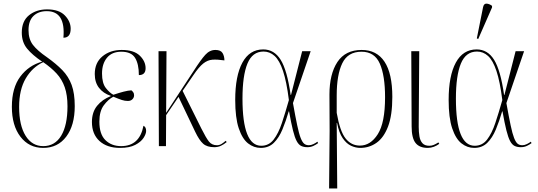

<svg xmlns="http://www.w3.org/2000/svg" viewBox="-20 -825 3038 1084"><path d="M224 10Q144 10 95.5 -53Q47 -116 47 -222Q47 -329 94.5 -392.5Q142 -456 218 -477Q163 -514 133 -550.5Q103 -587 103 -641Q103 -706 144 -739Q185 -772 246 -772Q313 -772 346 -738Q379 -704 379 -663Q379 -612 338 -612Q351 -762 244 -762Q197 -762 169 -735Q141 -708 141 -655Q141 -604 166 -571.5Q191 -539 245 -502Q297 -465 332 -429Q367 -393 384.5 -345.5Q402 -298 402 -226Q402 -117 354 -53.5Q306 10 224 10ZM224 0Q290 0 325.5 -59Q361 -118 361 -225Q361 -288 345.5 -332.5Q330 -377 299.5 -410Q269 -443 224 -474Q163 -446 125.5 -382.5Q88 -319 88 -221Q88 -117 124.5 -58.5Q161 0 224 0Z M658 10Q584 10 541.5 -29Q499 -68 499 -136Q499 -192 528.5 -228Q558 -264 605 -282V-284Q563 -298 539 -329Q515 -360 515 -407Q515 -471 558.5 -507Q602 -543 667 -543Q736 -543 769 -511Q802 -479 802 -440Q802 -401 764 -401Q764 -464 742.5 -498.5Q721 -533 665 -533Q612 -533 584 -499Q556 -465 556 -410Q556 -355 578 -327.5Q600 -300 620 -290Q653 -301 678 -307.5Q703 -314 722 -315Q727 -311 732 -304.5Q737 -298 737 -287Q737 -274 727.5 -264.5Q718 -255 702 -255Q685 -255 668 -260.5Q651 -266 620 -279Q591 -264 566 -230.5Q541 -197 541 -138Q541 -67 575.5 -33.5Q610 0 664 0Q768 0 790 -115Q805 -108 805 -86Q805 -69 790.5 -46.5Q776 -24 743.5 -7Q711 10 658 10Z M877 0 875 -536H920L918 -188L1073 -424Q1114 -488 1139 -515.5Q1164 -543 1196 -543Q1226 -543 1236.5 -525.5Q1247 -508 1247 -484Q1207 -490 1179.5 -488Q1152 -486 1127.5 -466.5Q1103 -447 1072 -401L1011 -312L1117 -99Q1143 -47 1159.5 -26Q1176 -5 1205 -5Q1219 -5 1231 -12.5Q1243 -20 1254 -30L1260 -23Q1243 -9 1226.5 -1.5Q1210 6 1190 6Q1149 6 1127 -13.5Q1105 -33 1082 -81L988 -278L918 -175L917 0Z M1452 10Q1413 10 1380.5 -15.5Q1348 -41 1328 -100.5Q1308 -160 1308 -261Q1308 -397 1348.5 -471.5Q1389 -546 1466 -546Q1528 -546 1564.5 -487.5Q1601 -429 1621 -289H1623L1686 -536H1734L1634 -243Q1648 -165 1658 -117.5Q1668 -70 1677.5 -46Q1687 -22 1697.5 -13.5Q1708 -5 1724 -5Q1736 -5 1749.5 -11.5Q1763 -18 1772 -25L1776 -17Q1764 -8 1749 -1Q1734 6 1715 6Q1695 6 1680.5 -1Q1666 -8 1655 -28.5Q1644 -49 1634 -89Q1624 -129 1612 -196H1610Q1594 -141 1574.5 -94Q1555 -47 1526 -18.5Q1497 10 1452 10ZM1455 -2Q1498 -2 1525 -37Q1552 -72 1571.5 -130.5Q1591 -189 1611 -260Q1598 -364 1578 -424Q1558 -484 1530.5 -509Q1503 -534 1468 -534Q1405 -534 1377 -466Q1349 -398 1349 -268Q1349 -2 1455 -2Z M1838 239 1841 -86 1840 -291Q1840 -407 1885 -475Q1930 -543 2022 -543Q2107 -543 2151 -476.5Q2195 -410 2195 -278Q2195 -174 2171 -111Q2147 -48 2106 -19Q2065 10 2014 10Q1988 10 1962 -2Q1936 -14 1915 -44.5Q1894 -75 1883 -131H1881L1884 239ZM2012 -3Q2072 -3 2113 -67.5Q2154 -132 2154 -276Q2154 -398 2124.5 -465.5Q2095 -533 2021 -533Q1944 -533 1912.5 -468Q1881 -403 1881 -286V-188Q1899 -84 1931 -43.5Q1963 -3 2012 -3Z M2395 10Q2348 10 2326 -18Q2304 -46 2304 -111L2302 -536H2347L2344 -109Q2344 -80 2348 -55.5Q2352 -31 2365 -16.5Q2378 -2 2404 -2Q2417 -2 2429 -7Q2441 -12 2455 -21L2460 -13Q2447 -3 2430 3.5Q2413 10 2395 10Z M2657 10Q2618 10 2585.5 -15.5Q2553 -41 2533 -100.5Q2513 -160 2513 -261Q2513 -397 2553.5 -471.5Q2594 -546 2671 -546Q2733 -546 2769.5 -487.5Q2806 -429 2826 -289H2828L2891 -536H2939L2839 -243Q2853 -165 2863 -117.5Q2873 -70 2882.5 -46Q2892 -22 2902.5 -13.5Q2913 -5 2929 -5Q2941 -5 2954.5 -11.5Q2968 -18 2977 -25L2981 -17Q2969 -8 2954 -1Q2939 6 2920 6Q2900 6 2885.5 -1Q2871 -8 2860 -28.5Q2849 -49 2839 -89Q2829 -129 2817 -196H2815Q2799 -141 2779.5 -94Q2760 -47 2731 -18.5Q2702 10 2657 10ZM2660 -2Q2703 -2 2730 -37Q2757 -72 2776.5 -130.5Q2796 -189 2816 -260Q2803 -364 2783 -424Q2763 -484 2735.5 -509Q2708 -534 2673 -534Q2610 -534 2582 -466Q2554 -398 2554 -268Q2554 -2 2660 -2ZM2680 -605 2672 -608 2707 -783Q2711 -805 2726.5 -804.5Q2742 -804 2758 -792V-783Z"/></svg>

Font: Noto Serif Display Condensed ExtraLight
Style: Regular
Weight: 200
Width: 3
Designer: Monotype Design Team
Foundry: Monotype Imaging Inc.
Version: Version 2.009